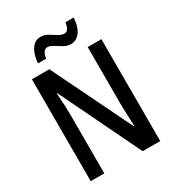

<svg xmlns="http://www.w3.org/2000/svg" viewBox="-212 -1039 1067 1165"><g transform="rotate(-30 321.0 -456.0)"><path d="M565 0H442L170 -563H166Q169 -520 171 -478Q173 -436 173 -399V0H78V-714H200L471 -158H475Q473 -200 471 -242.5Q469 -285 469 -321V-714H565ZM158 -779Q161 -814 171.5 -844Q182 -874 201.5 -892.5Q221 -911 252 -911Q278 -911 301.5 -897Q325 -883 347 -869Q369 -855 389 -855Q405 -855 414 -870Q423 -885 428 -912H485Q481 -848 455.5 -814Q430 -780 392 -780Q366 -780 341.5 -794Q317 -808 295.5 -822Q274 -836 256 -836Q224 -836 215 -779Z"/></g></svg>

Font: Noto Sans Ethiopic Condensed Medium
Style: Regular
Weight: 500
Width: 3
Designer: Monotype Design Team
Foundry: Monotype Imaging Inc.
Version: Version 2.102; ttfautohint (v1.8.4.7-5d5b)